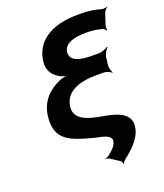

<svg xmlns="http://www.w3.org/2000/svg" viewBox="-164 -829 972 1139"><g transform="rotate(-20 321.5 -259.0)"><path d="M234 -393C162 -362 104 -309 92 -219C71 -65 171 -37 306 -1L344 7C377 15 410 27 406 55C402 85 372 110 347 129C342 133 332 135 327 136V140C332 139 342 141 347 144L405 182C412 186 417 198 416 203H420C421 198 429 186 436 181C460 163 486 140 507 117C527 94 550 61 555 26C559 7 558 -9 553 -23C535 -69 487 -85 425 -99L367 -110C295 -124 225 -151 235 -224C247 -313 331 -346 447 -346H490C506 -346 531 -336 539 -327L542 -330C534 -339 528 -365 530 -381L536 -426C538 -443 554 -471 564 -480L561 -483C551 -474 521 -463 504 -463H458C384 -463 321 -479 329 -536C336 -587 399 -604 473 -604C518 -604 545 -598 573 -591C581 -589 591 -579 594 -573L598 -576C595 -581 594 -595 597 -604L620 -674C623 -684 635 -699 643 -703L642 -706C634 -702 615 -701 605 -704C571 -715 531 -721 470 -721C425 -721 384 -717 347 -708C259 -685 190 -630 177 -533C169 -474 197 -439 237 -416C251 -409 276 -402 292 -401V-405C276 -406 250 -399 234 -393Z"/></g></svg>

Font: Asimov
Style: EdgeWideIt
Weight: 500
Designer: Google
Version: Version 2.000980: 2014